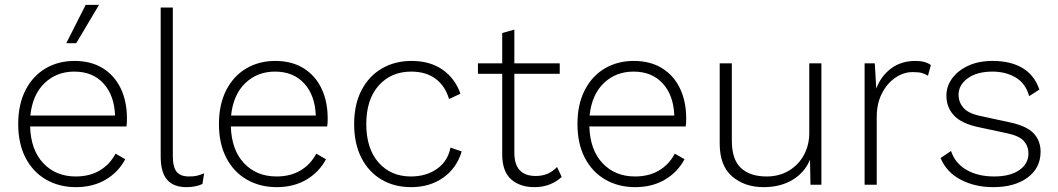

<svg xmlns="http://www.w3.org/2000/svg" viewBox="-20 -761 4359 791"><path d="M293 10Q224 10 170 -21Q116 -52 85.5 -110.5Q55 -169 55 -250Q55 -331 85 -389.5Q115 -448 167.5 -479Q220 -510 287 -510Q355 -510 403.5 -480Q452 -450 477.5 -396.5Q503 -343 503 -273Q503 -263 502.5 -254.5Q502 -246 501 -240H104Q107 -143 158.5 -88.5Q210 -34 292 -34Q350 -34 391.5 -59Q433 -84 456 -128L496 -105Q468 -52 415.5 -21Q363 10 293 10ZM286 -466Q213 -466 163.5 -418.5Q114 -371 105 -285H454Q451 -368 406.5 -417Q362 -466 286 -466ZM333 -741H388L294 -583H253Z M692 -730V-118Q692 -72 708 -53Q724 -34 758 -34Q779 -34 791.5 -37Q804 -40 821 -47L814 -3Q786 10 748 10Q695 10 668.5 -20.5Q642 -51 642 -116V-730Z M1120 10Q1051 10 997 -21Q943 -52 912.5 -110.5Q882 -169 882 -250Q882 -331 912 -389.5Q942 -448 994.5 -479Q1047 -510 1114 -510Q1182 -510 1230.5 -480Q1279 -450 1304.5 -396.5Q1330 -343 1330 -273Q1330 -263 1329.5 -254.5Q1329 -246 1328 -240H931Q934 -143 985.5 -88.5Q1037 -34 1119 -34Q1177 -34 1218.5 -59Q1260 -84 1283 -128L1323 -105Q1295 -52 1242.5 -21Q1190 10 1120 10ZM1113 -466Q1040 -466 990.5 -418.5Q941 -371 932 -285H1281Q1278 -368 1233.5 -417Q1189 -466 1113 -466Z M1675 -510Q1751 -510 1802.5 -474.5Q1854 -439 1877 -375L1830 -353Q1814 -407 1774.5 -436.5Q1735 -466 1674 -466Q1591 -466 1540 -408.5Q1489 -351 1489 -250Q1489 -149 1539.5 -91.5Q1590 -34 1673 -34Q1736 -34 1780.5 -65.5Q1825 -97 1836 -153L1882 -137Q1862 -69 1806.5 -29.5Q1751 10 1674 10Q1605 10 1552 -21Q1499 -52 1469 -110.5Q1439 -169 1439 -250Q1439 -331 1469.5 -389.5Q1500 -448 1553.5 -479Q1607 -510 1675 -510Z M2286 -500V-457H2099V-132Q2099 -36 2187 -36Q2215 -36 2236.5 -45.5Q2258 -55 2275 -73L2294 -32Q2274 -13 2245.5 -1.5Q2217 10 2181 10Q2122 10 2085.5 -22.5Q2049 -55 2049 -125V-457H1949V-500H2049V-625L2099 -639V-500Z M2597 10Q2528 10 2474 -21Q2420 -52 2389.5 -110.5Q2359 -169 2359 -250Q2359 -331 2389 -389.5Q2419 -448 2471.5 -479Q2524 -510 2591 -510Q2659 -510 2707.5 -480Q2756 -450 2781.5 -396.5Q2807 -343 2807 -273Q2807 -263 2806.5 -254.5Q2806 -246 2805 -240H2408Q2411 -143 2462.5 -88.5Q2514 -34 2596 -34Q2654 -34 2695.5 -59Q2737 -84 2760 -128L2800 -105Q2772 -52 2719.5 -21Q2667 10 2597 10ZM2590 -466Q2517 -466 2467.5 -418.5Q2418 -371 2409 -285H2758Q2755 -368 2710.5 -417Q2666 -466 2590 -466Z M3126 10Q3048 10 2996.5 -34Q2945 -78 2945 -170V-500H2995V-182Q2995 -104 3032.5 -69Q3070 -34 3138 -34Q3191 -34 3231 -58.5Q3271 -83 3292.5 -123.5Q3314 -164 3314 -213V-500H3364V0H3319L3317 -103Q3295 -50 3245 -20Q3195 10 3126 10Z M3542 0V-500H3584L3590 -396Q3609 -447 3650.5 -478.5Q3692 -510 3752 -510Q3792 -510 3815 -493L3803 -449Q3792 -456 3779 -460Q3766 -464 3740 -464Q3702 -464 3668 -440.5Q3634 -417 3613 -375.5Q3592 -334 3592 -280V0Z M4072 10Q3996 10 3937.5 -21Q3879 -52 3855 -110L3898 -139Q3915 -88 3962 -61Q4009 -34 4076 -34Q4141 -34 4179 -60Q4217 -86 4217 -129Q4217 -158 4198.5 -179.5Q4180 -201 4129 -212L4012 -237Q3941 -252 3910 -285.5Q3879 -319 3879 -367Q3879 -406 3903 -438.5Q3927 -471 3969.5 -490.5Q4012 -510 4069 -510Q4144 -510 4193 -480.5Q4242 -451 4262 -392L4220 -365Q4205 -418 4164 -442Q4123 -466 4069 -466Q4005 -466 3967 -438.5Q3929 -411 3929 -370Q3929 -341 3948.5 -317.5Q3968 -294 4020 -283L4140 -257Q4210 -242 4238.5 -211.5Q4267 -181 4267 -136Q4267 -69 4213.5 -29.5Q4160 10 4072 10Z"/></svg>

Font: Work Sans Light
Style: Regular
Weight: 300
Designer: Wei Huang
Foundry: Wei Huang
Version: Version 2.012; ttfautohint (v1.8.3)